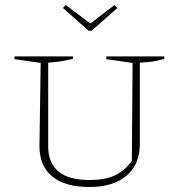

<svg xmlns="http://www.w3.org/2000/svg" viewBox="-20 -742 718 769"><path d="M338 7Q241 7 189.5 -35Q138 -77 138 -157L143 -490L38 -505V-516H272V-506Q255 -502 230 -497.5Q205 -493 173 -491V-156Q173 -21 339 -21Q400 -21 439 -39Q478 -57 508 -97L511 -490L406 -505V-516H638V-506Q622 -502 602 -497.5Q582 -493 540 -491V-165Q540 -83 486.5 -38Q433 7 338 7ZM335 -619 232 -710 243 -722 342 -648 439 -722 450 -710 347 -619Z"/></svg>

Font: Piazzolla SC Thin
Style: Regular
Weight: 100
Designer: Juan Pablo del Peral
Foundry: Huerta Tipografica
Version: Version 1.330